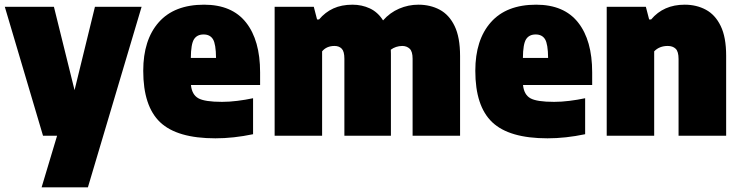

<svg xmlns="http://www.w3.org/2000/svg" viewBox="-26 -579 3158 819"><path d="M157.5 0 -5.5 -550H204L292 -194.5L379 -550H578L349 220H151.5L217.5 0Z M893 11Q729.5 11 657.2 -57.5Q585 -126 585 -277Q585 -409 651.2 -484Q717.5 -559 844.5 -559Q963.5 -559 1023.5 -483Q1083.5 -407 1083.5 -270.5V-216.5H788.5Q792.5 -175.5 819.8 -160Q847 -144.5 921 -144.5Q952.5 -144.5 986.5 -148.8Q1020.5 -153 1053.5 -160V-6.5Q970 11 893 11ZM842.5 -432Q814.5 -432 801.5 -411.5Q788.5 -391 788 -332H895.5Q895 -391 882.5 -411.5Q870 -432 842.5 -432Z M1145.5 0V-550H1312.5L1326.5 -496H1335Q1361 -527 1396 -543Q1431 -559 1477.5 -559Q1517.5 -559 1551.5 -543.2Q1585.5 -527.5 1608 -492Q1637.5 -525.5 1676.8 -542.2Q1716 -559 1758.5 -559Q1809.5 -559 1849.8 -537.5Q1890 -516 1913.2 -468Q1936.5 -420 1936.5 -340V0H1734V-328.5Q1734 -359.5 1721.5 -371.2Q1709 -383 1689.5 -383Q1662 -382.5 1641 -367Q1641.5 -358.5 1641.5 -350V0H1443V-328.5Q1443 -359.5 1431.8 -371.2Q1420.5 -383 1401 -383Q1367 -383 1348 -360V0Z M2309.5 11Q2146 11 2073.8 -57.5Q2001.5 -126 2001.5 -277Q2001.5 -409 2067.8 -484Q2134 -559 2261 -559Q2380 -559 2440 -483Q2500 -407 2500 -270.5V-216.5H2205Q2209 -175.5 2236.2 -160Q2263.5 -144.5 2337.5 -144.5Q2369 -144.5 2403 -148.8Q2437 -153 2470 -160V-6.5Q2386.5 11 2309.5 11ZM2259 -432Q2231 -432 2218 -411.5Q2205 -391 2204.5 -332H2312Q2311.5 -391 2299 -411.5Q2286.5 -432 2259 -432Z M2562 0V-550H2729L2743 -496H2751.5Q2804.5 -559 2894.5 -559Q2945 -559 2985 -537.5Q3025 -516 3048.2 -468.2Q3071.5 -420.5 3071.5 -341.5V0H2868.5V-327Q2868.5 -359.5 2856 -371.2Q2843.5 -383 2822.5 -383Q2786.5 -383 2764.5 -360V0Z"/></svg>

Font: Encode Sans SemiCondensed SemiCondensed Black
Style: Regular
Weight: 900
Width: 4
Designer: Multiple Designers
Foundry: Impallari Type
Version: Version 3.000; ttfautohint (v1.8.3) -l 8 -r 50 -G 200 -x 14 